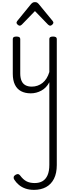

<svg xmlns="http://www.w3.org/2000/svg" viewBox="-20 -858 655 1802"><path d="M269 18Q216 18 178 -2Q140 -22 120 -63Q100 -104 100 -166V-492Q100 -504 108.5 -509.5Q117 -515 134 -515Q152 -515 161 -509.5Q170 -504 170 -492V-169Q170 -129 181.5 -101Q193 -73 217.5 -59Q242 -45 278 -45Q307 -45 332.5 -54Q358 -63 379.5 -80Q401 -97 417 -123Q433 -149 443 -182V-493Q443 -504 451.5 -509.5Q460 -515 478 -515Q495 -515 504 -509.5Q513 -504 513 -493V691Q513 768 486.5 820Q460 872 412 898Q364 924 299 924Q254 924 218.5 911.5Q183 899 157 877Q131 855 114 828Q106 816 108.5 803.5Q111 791 127 782Q142 774 151 776Q160 778 169 789Q196 826 227.5 843Q259 860 306 860Q349 860 379.5 842Q410 824 426.5 786Q443 748 443 689V-86Q429 -59 410 -39.5Q391 -20 368 -7.5Q345 5 320 11.5Q295 18 269 18ZM165 -617Q156 -617 145.5 -626.5Q135 -636 135 -645Q135 -648 136.5 -651Q138 -654 141 -660L273 -822Q279 -828 286.5 -833Q294 -838 308 -838Q322 -838 329.5 -833Q337 -828 342 -822L475 -660Q479 -654 480 -651Q481 -648 481 -645Q481 -636 470.5 -626.5Q460 -617 452 -617Q446 -617 441 -620Q436 -623 431 -627L308 -754L185 -627Q180 -623 175 -620Q170 -617 165 -617Z"/></svg>

Font: Playwrite BE WAL Light
Style: Regular
Weight: 300
Version: Version 1.002